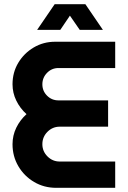

<svg xmlns="http://www.w3.org/2000/svg" viewBox="-20 -900 612 920"><path d="M249 0Q191 0 143.5 -28Q96 -56 68 -103.5Q40 -151 40 -209Q40 -251 58 -288Q76 -325 107 -353Q76 -381 58 -418Q40 -455 40 -496Q40 -553 67.5 -599Q95 -645 141.5 -672.5Q188 -700 244 -700H532V-574H260Q228 -574 205.5 -551Q183 -528 183 -496Q183 -464 205.5 -441.5Q228 -419 260 -419H498V-293H266Q232 -293 207.5 -268.5Q183 -244 183 -209Q183 -175 207.5 -150.5Q232 -126 266 -126H532V0ZM158 -757 242 -880H389L473 -757H362L315 -825L269 -757Z"/></svg>

Font: MuseoModerno SemiBold
Style: Regular
Weight: 600
Designer: Pablo Cosgaya, Héctor Gatti, Marcela Romero, and the Authors of The MuseoModerno Project.
Foundry: Omnibus-Type Team
Version: Version 1.001